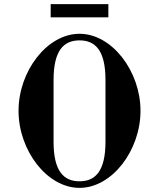

<svg xmlns="http://www.w3.org/2000/svg" viewBox="-20 -894 752 932"><path d="M226 -810H506V-874H226ZM70 -356C70 -164 208 18 366 18C524 18 662 -164 662 -356C662 -548 524 -730 366 -730C208 -730 70 -548 70 -356ZM240 -206V-506C240 -650 290 -698 366 -698C442 -698 492 -650 492 -506V-206C492 -62 442 -14 366 -14C290 -14 240 -62 240 -206Z"/></svg>

Font: Old Standard
Style: Bold
Weight: 700
Designer: Alexey Kryukov <alexios@thessalonica.org.ru>
Version: Version 2.0.2